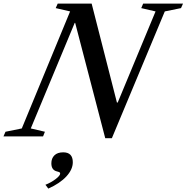

<svg xmlns="http://www.w3.org/2000/svg" viewBox="-84 -782 1070 1101"><path d="M519.5 10.5 347 -651H344.5L92.5 -45.5L173.5 -26.5L163 0H-64L-52.5 -26.5L41 -45.5L318 -716.5L235.5 -735.5L247 -761.5H441.5L586.5 -194H591L808 -716.5L726 -735.5L737 -761.5H965.5L954 -735.5L861 -716.5L557.5 10.5ZM193 299.5 176.5 277.5Q209.5 264.5 235.2 244.8Q261 225 261 213Q261 208 257 205.8Q253 203.5 241 200.5Q210.5 192.5 210.5 154.5Q210.5 126 228 108.8Q245.5 91.5 278.5 91.5Q333.5 91.5 333.5 148.5Q333.5 189.5 296.8 229.5Q260 269.5 193 299.5Z"/></svg>

Font: Libre Caslon Text Medium Italic
Style: Regular
Weight: 500
Italic angle: -22.583°
Designer: Pablo Impallari, Rodrigo Fuenzalida, Katja Schimmel
Foundry: Pablo Impallari, Rodrigo Fuenzalida
Version: Version 2.000